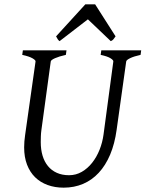

<svg xmlns="http://www.w3.org/2000/svg" viewBox="-20 -846 668 881"><path d="M625 -594.2Q594.2 -587.4 577.1 -579.1Q560.1 -570.8 559.1 -564L515.1 -250Q506.3 -186 485.4 -136.5Q464.4 -86.9 433.1 -53.2Q401.9 -19.5 361.1 -2.2Q320.3 15.1 272 15.1Q231.9 15.1 198.5 2.9Q165 -9.3 141.1 -32.7Q117.2 -56.2 104 -90.6Q90.8 -125 90.8 -169.9Q90.8 -195.8 95.2 -226.1L143.1 -564Q144 -569.8 128.9 -578.6Q113.8 -587.4 82 -594.2L85 -615.2H285.2L282.2 -594.2Q251.5 -587.4 232.7 -579.1Q213.9 -570.8 212.9 -564L169.9 -249Q168 -234.9 167.5 -220.7Q167 -206.5 167 -193.8Q167 -159.7 175.3 -131.8Q183.6 -104 200 -84Q216.3 -64 240.7 -53Q265.1 -42 296.9 -42Q328.6 -42 355.5 -57.6Q382.3 -73.2 402.8 -99.1Q423.3 -125 436.8 -158.7Q450.2 -192.4 455.1 -229L500 -564Q501 -569.8 487.3 -578.6Q473.6 -587.4 441.9 -594.2L444.8 -615.2H627.9ZM510.3 -679.2Q503.4 -669.4 499.8 -665Q496.1 -660.6 488.3 -657.2L383.3 -757.3L253.4 -657.2Q249 -660.2 245.6 -664.8Q242.2 -669.4 237.3 -679.2L371.6 -826.2H416.5Z"/></svg>

Font: Gentium Basic
Style: Italic
Weight: 400
Italic angle: -8°
Designer: J. Victor Gaultney and Annie Olsen
Foundry: SIL International
Version: Version 1.102; 2013; Maintenance release